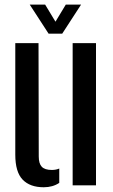

<svg xmlns="http://www.w3.org/2000/svg" viewBox="-20 -782 478 810"><path d="M44.5 -129.5V-600H142.5L143.5 -121.5Q143.5 -92 156.2 -78.5Q169 -65 198.5 -65Q216.5 -65 230 -71V-10.5Q202.5 8 164.5 8Q106.5 8 75.5 -24.2Q44.5 -56.5 44.5 -129.5ZM286.5 0V-600H385V0ZM185 -640 105.5 -762.5H170.5L214 -690.5L257.5 -762.5H322L242.5 -640Z"/></svg>

Font: Big Shoulders Stencil Text SemiBold
Style: Regular
Weight: 600
Designer: Patric King
Foundry: XO Type Co
Version: Version 1.000